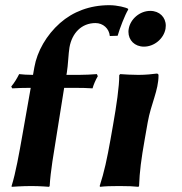

<svg xmlns="http://www.w3.org/2000/svg" viewBox="-20 -718 702 741"><path d="M476.8 -607C476 -602.9 475.7 -598.9 475.7 -595.1C475.7 -562.7 499.9 -538 535.6 -538C575.6 -538 612.1 -569 618.8 -607C619.5 -611.1 619.8 -615.1 619.8 -618.9C619.8 -651.3 595.6 -676 559.9 -676C519.9 -676 483.5 -645 476.8 -607ZM416.2 -235 406.5 -180C393.2 -105 382.2 -54 364.7 0L366.2 3C387.3 0.7 405.7 0 440.7 0C474.7 0 495.8 1 514.2 3L516.7 0C518.8 -57 525.1 -104 538.5 -180L550.1 -246C562.7 -317.6 591.8 -368.5 591.8 -427.2C591.8 -431.9 589.2 -434 584.3 -434C570.2 -432 542.4 -429 514.4 -429C488.4 -429 461.4 -430.7 443.9 -432L440.2 -428C440.6 -385 429.4 -310 416.2 -235ZM227.6 -379H265.6C289.6 -379 324.1 -378.3 337.2 -377C341.3 -392 348.9 -409.3 357.5 -424L353.9 -432C335 -430.4 306.4 -429 283.4 -429H236.4L238.1 -439C242.6 -464.5 244.2 -513 248.1 -535C257.8 -590.2 294.6 -629 348.6 -629C377.6 -629 401.3 -607.9 403.8 -579L434 -580C441.9 -608 462.2 -660.5 474.8 -681L474.3 -684C467.2 -689 433.2 -698 401.8 -698C326.2 -698 261.4 -672.9 211.6 -629C159.5 -583 123.4 -520 112.7 -459L107.4 -429C86.9 -429.1 66 -430.4 53.9 -432C45.4 -415 35.8 -399 23.4 -384L27.2 -377C44.6 -378.3 75.7 -378.9 98.6 -379L67 -200C53.8 -125 40.7 -51 24.7 0L25.2 3C25.2 3 65.7 0 100.7 0C135 0 169.2 3 169.2 3L171.7 0C175 -58 187 -124.9 199 -200Z"/></svg>

Font: Linux Biolinum O 
Style: Bold Italic
Weight: 700
Designer: Philipp H. Poll
Foundry: Philipp H. Poll
Version: Version 1.3.2